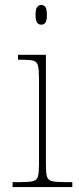

<svg xmlns="http://www.w3.org/2000/svg" viewBox="-20 -758 320 778"><path d="M31 0V-20H61Q98 -20 114 -24Q130 -28 134 -43.5Q138 -59 138 -94V-438Q138 -475 134 -491.5Q130 -508 115.5 -512Q101 -516 71 -516H53V-536H166V-94Q166 -59 170 -43.5Q174 -28 190.5 -24Q207 -20 243 -20H273V0ZM147 -658Q137 -658 130.5 -666Q124 -674 124 -698Q124 -721 130.5 -729.5Q137 -738 147 -738Q158 -738 164 -729.5Q170 -721 170 -698Q170 -674 164 -666Q158 -658 147 -658Z"/></svg>

Font: Noto Serif Kannada Thin
Style: Regular
Weight: 250
Version: Version 2.003